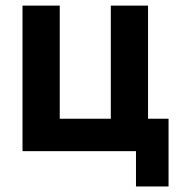

<svg xmlns="http://www.w3.org/2000/svg" viewBox="-20 -544 653 691"><path d="M469.4 127.1V0H61V-523.8H195V-116.7H378.8V-523.8H512.8V-116.7H586.6V127.1Z"/></svg>

Font: Raleway Thin
Style: Regular
Weight: 100
Designer: Matt McInerney, Pablo Impallari, Rodrigo Fuenzalida
Foundry: Matt McInerney, Pablo Impallari, Rodrigo Fuenzalida
Version: Version 4.026